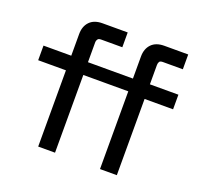

<svg xmlns="http://www.w3.org/2000/svg" viewBox="-122 -837 1021 975"><g transform="rotate(20 388.5 -350.0)"><path d="M758 -412H604V0H513V-420H399H387H270V0H179V-412H29V-491H179V-608Q179 -650 203 -675Q227 -700 272 -700H408V-620H295Q280 -620 276 -614Q270 -606 270 -596V-489H387H399H513V-608Q513 -650 537 -675Q561 -700 606 -700H735V-620H627Q614 -620 609 -614Q604 -606 604 -596V-491H758Z"/></g></svg>

Font: Rilu
Style: Bold
Weight: 500
Designer: Alí Sinisterra
Foundry: Alí Sinisterra
Version: ""